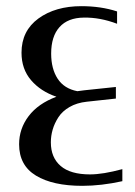

<svg xmlns="http://www.w3.org/2000/svg" viewBox="-20 -603 437 623"><path d="M253.9 -310.1 356 -320.8V-283.2L261.2 -272.9Q229.5 -269.5 205.8 -255.9Q182.1 -242.2 169.4 -222.4Q156.7 -202.6 150.9 -182.4Q145 -162.1 145 -141.1Q145 -91.8 176.8 -64.5Q208.5 -37.1 272 -37.1Q314 -37.1 377 -54.2V-15.1Q308.6 0 247.1 0Q151.4 0 96.7 -33.2Q42 -66.4 42 -134.8Q42 -185.5 73 -226.3Q104 -267.1 163.1 -289.1Q111.8 -306.6 80.8 -342.8Q49.8 -378.9 49.8 -432.1Q49.8 -502.9 104.7 -543Q159.7 -583 244.1 -583Q307.6 -583 359.9 -565.9V-525.9Q304.2 -546.9 252 -545.9Q200.2 -545.4 173.1 -515.1Q146 -484.9 146 -429.2Q146 -379.9 167 -347.7Q188 -315.4 231 -307.1Q234.4 -307.6 253.9 -310.1Z"/></svg>

Font: Wesal
Style: Regular
Weight: 300
Designer: Ahmed zaza
Foundry: Ahmed zaza
Version: Version 2.01